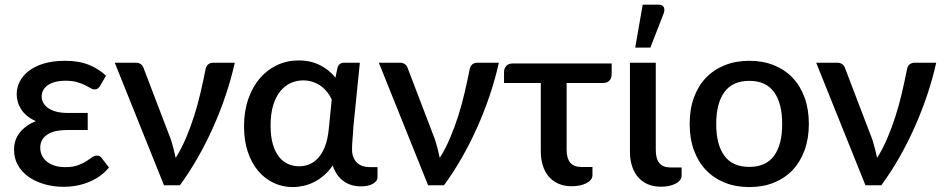

<svg xmlns="http://www.w3.org/2000/svg" viewBox="-20 -771 3927 799"><path d="M397 -414.5 421 -456C402 -474.3 378.6 -489.2 350.8 -500.8C322.9 -512.2 289.8 -518 251.5 -518C217.8 -518 188.4 -514.2 163.2 -506.8C138.1 -499.2 117.1 -489.1 100.2 -476.2C83.4 -463.4 70.8 -448.6 62.2 -431.7C53.8 -414.9 49.5 -397.3 49.5 -379C49.5 -368.7 50.9 -358.2 53.8 -347.7C56.6 -337.2 61.2 -327 67.5 -317C73.8 -307 82.1 -297.7 92.3 -289.2C102.4 -280.7 114.7 -273.3 129 -267C101.7 -256 79.8 -240.5 63.3 -220.5C46.8 -200.5 38.5 -176.2 38.5 -147.5C38.5 -123.2 44.1 -101.5 55.3 -82.5C66.4 -63.5 81.5 -47.4 100.5 -34.2C119.5 -21.1 141.5 -11 166.5 -4C191.5 3 217.8 6.5 245.5 6.5C261.2 6.5 277.5 5.1 294.5 2.3C311.5 -0.6 328.3 -5.2 344.8 -11.5C361.3 -17.8 377.1 -26.1 392.3 -36.2C407.4 -46.4 421.2 -59 433.5 -74L403 -113.5C398.3 -120.2 391.7 -123.5 383 -123.5C376 -123.5 369.2 -121 362.5 -116C355.8 -111 347.8 -105.5 338.3 -99.5C328.8 -93.5 317.2 -88 303.5 -83C289.8 -78 272.5 -75.5 251.5 -75.5C235.2 -75.5 220.6 -77.5 207.8 -81.5C194.9 -85.5 184 -91.2 175 -98.5C166 -105.8 159.2 -114.4 154.5 -124.2C149.8 -134.1 147.5 -144.8 147.5 -156.5C147.5 -179.2 156.8 -197.1 175.5 -210.2C194.2 -223.4 223.2 -230 262.5 -230H345V-301H262.5C227.8 -301 201 -307.4 182 -320.2C163 -333.1 153.5 -349.5 153.5 -369.5C153.5 -378.8 155.6 -387.5 159.8 -395.5C163.9 -403.5 170.2 -410.4 178.5 -416.2C186.8 -422.1 197.2 -426.7 209.5 -430C221.8 -433.3 236.3 -435 253 -435C271.7 -435 287.5 -433.1 300.5 -429.2C313.5 -425.4 324.6 -421.2 333.8 -416.8C342.9 -412.2 350.5 -408.2 356.5 -404.5C362.5 -400.8 368 -399 373 -399C378 -399 382.3 -400 385.8 -402C389.3 -404 393 -408.2 397 -414.5Z M957 -510H866C858.7 -510 852 -507.6 846 -502.8C840 -497.9 836.2 -489.7 834.5 -478C828.5 -447.7 821.8 -416.4 814.2 -384.2C806.8 -352.1 798 -320.2 788 -288.8C778 -257.2 766.7 -226.6 754 -196.8C741.3 -166.9 727 -139.3 711 -114C708.3 -126.7 705.3 -139.5 702 -152.5C698.7 -165.5 694.8 -178.7 690.5 -192L577 -489C575.3 -494.7 571.7 -499.6 566.2 -503.7C560.7 -507.9 553.8 -510 545.5 -510H457.5L662.5 0H728.5C754.5 -35.3 779.2 -73.3 802.5 -114C825.8 -154.7 847.2 -196.8 866.7 -240.5C886.2 -284.2 903.7 -328.7 919 -374.2C934.3 -419.7 947 -465 957 -510Z M1481.5 4.5C1503.5 4.5 1520.6 0.8 1532.8 -6.8C1544.9 -14.2 1551 -22.8 1551 -32.5V-75.5H1518C1508 -75.5 1498.6 -76.9 1489.8 -79.8C1480.9 -82.6 1473.2 -87 1466.5 -93C1459.8 -99 1454.6 -106.8 1450.8 -116.2C1446.9 -125.8 1445 -137 1445 -150C1445 -164 1445.8 -178.9 1447.2 -194.8C1448.8 -210.6 1449.8 -226.5 1450.5 -242.5L1477.5 -510H1412.5C1398.2 -510 1388.8 -503.2 1384.5 -489.5L1376 -448C1359.3 -469 1338.1 -486.2 1312.2 -499.5C1286.4 -512.8 1256.5 -519.5 1222.5 -519.5C1190.5 -519.5 1160.7 -513 1133 -500C1105.3 -487 1081.3 -468.6 1061 -444.8C1040.7 -420.9 1024.7 -392.1 1013 -358.2C1001.3 -324.4 995.5 -286.8 995.5 -245.5C995.5 -206.2 1000.7 -170.9 1011 -139.7C1021.3 -108.6 1035.7 -82.1 1054 -60.2C1072.3 -38.4 1093.8 -21.7 1118.5 -10C1143.2 1.7 1169.8 7.5 1198.5 7.5C1212.8 7.5 1227.5 5.8 1242.5 2.5C1257.5 -0.8 1272.2 -6.1 1286.5 -13.2C1300.8 -20.4 1314.7 -29.7 1328 -41C1341.3 -52.3 1353.5 -66.2 1364.5 -82.5C1369.5 -67.5 1375.9 -54.5 1383.8 -43.5C1391.6 -32.5 1400.7 -23.4 1411 -16.2C1421.3 -9.1 1432.4 -3.8 1444.3 -0.5C1456.1 2.8 1468.5 4.5 1481.5 4.5ZM1224.5 -79C1208.5 -79 1193.3 -82.2 1179 -88.5C1164.7 -94.8 1152.1 -104.7 1141.3 -118.2C1130.4 -131.7 1121.8 -149.2 1115.5 -170.7C1109.2 -192.2 1106 -218.2 1106 -248.5C1106 -281.5 1109.7 -309.8 1117 -333.5C1124.3 -357.2 1134.2 -376.6 1146.8 -391.7C1159.2 -406.9 1173.7 -418.2 1190 -425.5C1206.3 -432.8 1223.5 -436.5 1241.5 -436.5C1256.2 -436.5 1269.8 -434.3 1282.2 -430C1294.8 -425.7 1306 -419.8 1316 -412.5C1326 -405.2 1334.8 -396.7 1342.2 -387C1349.8 -377.3 1355.8 -367.3 1360.5 -357L1348 -232.5C1345.3 -205.5 1340.3 -182.3 1333 -163C1325.7 -143.7 1316.5 -127.7 1305.5 -115.2C1294.5 -102.7 1282.1 -93.6 1268.2 -87.7C1254.4 -81.9 1239.8 -79 1224.5 -79Z M2056 -510H1965C1957.7 -510 1951 -507.6 1945 -502.8C1939 -497.9 1935.2 -489.7 1933.5 -478C1927.5 -447.7 1920.8 -416.4 1913.2 -384.2C1905.8 -352.1 1897 -320.2 1887 -288.8C1877 -257.2 1865.7 -226.6 1853 -196.8C1840.3 -166.9 1826 -139.3 1810 -114C1807.3 -126.7 1804.3 -139.5 1801 -152.5C1797.7 -165.5 1793.8 -178.7 1789.5 -192L1676 -489C1674.3 -494.7 1670.7 -499.6 1665.2 -503.7C1659.7 -507.9 1652.8 -510 1644.5 -510H1556.5L1761.5 0H1827.5C1853.5 -35.3 1878.2 -73.3 1901.5 -114C1924.8 -154.7 1946.2 -196.8 1965.7 -240.5C1985.2 -284.2 2002.7 -328.7 2018 -374.2C2033.3 -419.7 2046 -465 2056 -510Z M2077.5 -472V-425.5H2230.5V-141.5C2230.5 -120.2 2233.2 -100.6 2238.8 -82.7C2244.2 -64.9 2252.4 -49.6 2263.2 -36.7C2274.1 -23.9 2287.6 -13.9 2303.8 -6.7C2319.9 0.4 2338.5 4 2359.5 4C2370.5 4 2381.2 3 2391.5 1C2401.8 -1 2411 -4 2419 -8C2427 -12 2433.4 -16.8 2438.2 -22.5C2443.1 -28.2 2445.5 -34.8 2445.5 -42.5V-76H2401.5C2379.2 -76 2363 -82.1 2353 -94.2C2343 -106.4 2338 -124.2 2338 -147.5V-425.5H2488C2500 -425.5 2509.2 -428.7 2515.8 -435.2C2522.2 -441.7 2525.5 -451.3 2525.5 -464V-507H2114C2101.7 -507 2092.5 -503.4 2086.5 -496.2C2080.5 -489.1 2077.5 -481 2077.5 -472Z M2601.5 -510V-140C2601.5 -118.7 2604.2 -99.1 2609.8 -81.2C2615.2 -63.4 2623.4 -48 2634.2 -35C2645.1 -22 2658.6 -11.9 2674.8 -4.7C2690.9 2.4 2709.5 6 2730.5 6C2741.5 6 2752.2 5 2762.5 3C2772.8 1 2782 -2 2790 -6C2798 -10 2804.4 -14.9 2809.2 -20.7C2814.1 -26.6 2816.5 -33.3 2816.5 -41V-74H2772.5C2750.2 -74 2734 -80.1 2724 -92.2C2714 -104.4 2709 -122.3 2709 -146V-510ZM2623.5 -573H2686.5L2742 -715.5C2745.7 -726.5 2745.7 -735.2 2742 -741.7C2738.3 -748.2 2731.3 -751.5 2721 -751.5H2654.5Z M3098.5 -518C3060.5 -518 3026.2 -511.8 2995.8 -499.5C2965.2 -487.2 2939.2 -469.7 2917.5 -447C2895.8 -424.3 2879.2 -396.8 2867.5 -364.5C2855.8 -332.2 2850 -295.8 2850 -255.5C2850 -215.2 2855.8 -178.8 2867.5 -146.5C2879.2 -114.2 2895.8 -86.6 2917.5 -63.7C2939.2 -40.9 2965.2 -23.3 2995.8 -11C3026.2 1.3 3060.5 7.5 3098.5 7.5C3136.2 7.5 3170.2 1.3 3200.8 -11C3231.2 -23.3 3257.2 -40.9 3278.8 -63.7C3300.2 -86.6 3316.8 -114.2 3328.5 -146.5C3340.2 -178.8 3346 -215.2 3346 -255.5C3346 -295.8 3340.2 -332.2 3328.5 -364.5C3316.8 -396.8 3300.2 -424.3 3278.8 -447C3257.2 -469.7 3231.2 -487.2 3200.8 -499.5C3170.2 -511.8 3136.2 -518 3098.5 -518ZM3098.5 -76.5C3051.8 -76.5 3017.2 -91.9 2994.5 -122.8C2971.8 -153.6 2960.5 -197.7 2960.5 -255C2960.5 -312.3 2971.8 -356.6 2994.5 -387.8C3017.2 -418.9 3051.8 -434.5 3098.5 -434.5C3144.5 -434.5 3178.8 -418.9 3201.2 -387.8C3223.8 -356.6 3235 -312.3 3235 -255C3235 -197.7 3223.8 -153.6 3201.2 -122.8C3178.8 -91.9 3144.5 -76.5 3098.5 -76.5Z M3876 -510H3785C3777.7 -510 3771 -507.6 3765 -502.8C3759 -497.9 3755.2 -489.7 3753.5 -478C3747.5 -447.7 3740.8 -416.4 3733.2 -384.2C3725.8 -352.1 3717 -320.2 3707 -288.8C3697 -257.2 3685.7 -226.6 3673 -196.8C3660.3 -166.9 3646 -139.3 3630 -114C3627.3 -126.7 3624.3 -139.5 3621 -152.5C3617.7 -165.5 3613.8 -178.7 3609.5 -192L3496 -489C3494.3 -494.7 3490.7 -499.6 3485.2 -503.7C3479.7 -507.9 3472.8 -510 3464.5 -510H3376.5L3581.5 0H3647.5C3673.5 -35.3 3698.2 -73.3 3721.5 -114C3744.8 -154.7 3766.2 -196.8 3785.7 -240.5C3805.2 -284.2 3822.7 -328.7 3838 -374.2C3853.3 -419.7 3866 -465 3876 -510Z"/></svg>

Font: Lato Semibold
Style: Regular
Weight: 600
Designer: Lukasz Dziedzic
Foundry: tyPoland Lukasz Dziedzic
Version: Version 2.006; 2014-01-15